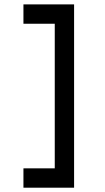

<svg xmlns="http://www.w3.org/2000/svg" viewBox="-20 -788 490 892"><path d="M88.9 -767.6H324.2V84H88.9V-5.9H234.4V-677.7H88.9Z"/></svg>

Font: Anka/Coder Narrow
Style: Bold
Weight: 700
Width: 3
Monospace: yes
Version: Version 001.100